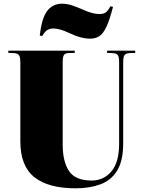

<svg xmlns="http://www.w3.org/2000/svg" viewBox="-20 -1004 776 1038"><path d="M388 14Q242 14 166 -46Q90 -106 90 -240V-668Q90 -693 83.5 -704.5Q77 -716 54 -717L25 -718V-730H384V-718L349 -717Q331 -716 325 -705.5Q319 -695 319 -668V-221Q319 -131 353 -79.5Q387 -28 475 -28Q540 -28 582 -77Q624 -126 624 -228V-668Q624 -697 616.5 -706.5Q609 -716 586 -717L559 -718V-730H711V-718L682 -717Q661 -716 653.5 -706.5Q646 -697 646 -668V-229Q646 -135 613.5 -82Q581 -29 523 -7.5Q465 14 388 14ZM468 -795Q443 -795 417.5 -801.5Q392 -808 360 -823Q326 -839 304.5 -844.5Q283 -850 267 -850Q252 -850 237.5 -842.5Q223 -835 208 -809L195 -812Q206 -908 236 -946Q266 -984 315 -984Q341 -984 369 -975Q397 -966 421 -955Q456 -939 478.5 -933.5Q501 -928 518 -928Q538 -928 551 -936.5Q564 -945 577 -970L591 -967Q573 -897 555.5 -859.5Q538 -822 517 -808.5Q496 -795 468 -795Z"/></svg>

Font: Display Black
Style: Regular
Weight: 900
Designer: Latin by Veronika Burian and Jose Scaglione. Greek by Irene Vlachou. Cyrillic by Vera Evstafieva.
Foundry: TypeTogether
Version: Version 3.002